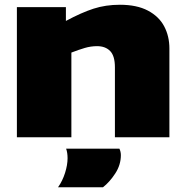

<svg xmlns="http://www.w3.org/2000/svg" viewBox="-20 -577 783 807"><path d="M51 0V-547H257V-489Q322 -524 373 -540.5Q424 -557 484 -557Q555 -557 601.5 -532.5Q648 -508 670 -466.5Q692 -425 692 -373V0H463V-294Q463 -342 443 -362.5Q423 -383 388 -383Q362 -383 336.5 -375.5Q311 -368 280 -356V0ZM224 210Q243 183 253.5 149.5Q264 116 264 88Q264 65 258 48H482Q488 61 488 75Q488 116 464.5 152Q441 188 413 210Z"/></svg>

Font: Georama Extended ExtraBold
Style: Regular
Weight: 800
Width: 7
Designer: Jean-Baptiste Levee
Foundry: Production Type
Version: Version 1.000